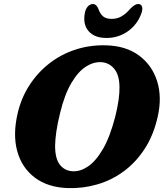

<svg xmlns="http://www.w3.org/2000/svg" viewBox="-20 -946 836 981"><path d="M520.5 -714.5Q623.5 -712 690.5 -662.2Q757.5 -612.5 783 -530.5Q808.5 -448.5 785.5 -348.5Q764.5 -255 719.2 -185.5Q674 -116 612 -70.5Q550 -25 476.8 -3.8Q403.5 17.5 326 15Q224.5 11.5 158 -38.5Q91.5 -88.5 68 -174Q44.5 -259.5 71 -370.5Q89.5 -447.5 130.8 -511.2Q172 -575 231.5 -621.5Q291 -668 364.5 -692.2Q438 -716.5 520.5 -714.5ZM350.5 -71Q388.5 -68.5 428.2 -94.5Q468 -120.5 504.8 -182.5Q541.5 -244.5 569 -350.5Q580.5 -397.5 585.8 -434.8Q591 -472 590.5 -501Q590 -561 565.2 -592.5Q540.5 -624 502 -628Q461.5 -632 420.5 -606.5Q379.5 -581 344.8 -522.2Q310 -463.5 287 -368.5Q274 -316 268 -274.5Q262 -233 261.5 -201.5Q261.5 -135.5 285.8 -104.5Q310 -73.5 350.5 -71ZM550.5 -849.5Q578 -849.5 600.5 -862.2Q623 -875 645.5 -901Q669 -925.5 685.5 -925.5Q701 -925.5 705.5 -912.8Q710 -900 703 -879.5Q682.5 -821 633.8 -786.5Q585 -752 524 -752Q463.5 -752 433 -786.5Q402.5 -821 413.5 -879.5Q417 -900 428.5 -912.8Q440 -925.5 455.5 -925.5Q472 -925.5 482.5 -901Q491.5 -875 507 -862.2Q522.5 -849.5 550.5 -849.5Z"/></svg>

Font: Fraunces 9pt SuperSoft
Style: Bold Italic
Weight: 700
Italic angle: -16°
Version: Version 1.000;[b76b70a41]